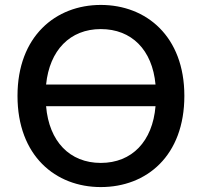

<svg xmlns="http://www.w3.org/2000/svg" viewBox="-20 -736 818 779"><path d="M728 -347C728 -104 575 23 389 23C205 23 51 -104 51 -347C51 -589 206 -716 389 -716C573 -716 728 -589 728 -347ZM389 -75C515 -75 599 -162 611 -305H167C179 -162 263 -75 389 -75ZM389 -618C264 -618 181 -532 167 -393H611C598 -534 514 -618 389 -618Z"/></svg>

Font: Repo Medium
Style: Regular
Weight: 500
Designer: Stefan Peev
Foundry: Context Ltd
Version: Version 1.502